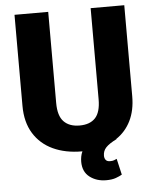

<svg xmlns="http://www.w3.org/2000/svg" viewBox="-59 -760 782 975"><g transform="rotate(-5 332.5 -272.5)"><path d="M439.9 -710.9H611.3V-246.6Q611.3 -174.8 585.2 -122.1Q559.1 -69.3 511.2 -37.6L513.2 -37.1Q474.1 -17.6 458 -0.2Q441.9 17.1 441.9 41.5Q441.9 54.2 448.5 63Q455.1 71.8 471.2 71.8Q483.9 71.8 491.2 68.8Q498.5 65.9 504.9 63L523.9 145Q511.7 152.3 492.2 159.4Q472.7 166.5 442.9 166.5Q393.6 166.5 358.9 139.9Q324.2 113.3 324.2 62Q324.2 48.8 326.7 35.6Q329.1 22.5 335 9.8H332.5Q249 9.8 185.8 -19.5Q122.6 -48.8 87.2 -106.2Q51.8 -163.6 51.8 -246.6V-710.9H223.6V-246.6Q223.6 -180.7 252 -151.4Q280.3 -122.1 332.5 -122.1Q385.3 -122.1 412.6 -151.4Q439.9 -180.7 439.9 -246.6Z"/></g></svg>

Font: Vazirmatn RD UI FD Black
Style: Regular
Weight: 900
Designer: Saber Rastikerdar
Foundry: Saber Rastikerdar
Version: Version 33.003